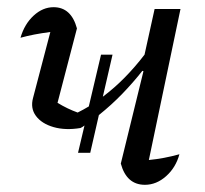

<svg xmlns="http://www.w3.org/2000/svg" viewBox="-20 -508 570 534"><path d="M204 -152Q162 -145 129 -154.5Q96 -164 80 -185.5Q64 -207 72 -236L120 -419Q73 -413 37 -403Q48 -441 73.5 -464.5Q99 -488 129 -488Q178 -488 194 -429L140 -222Q168 -205 196 -195Q212 -203 227 -212L261 -356H293L266 -239Q298 -263 327 -292.5Q356 -322 382 -356L410 -483H482L394 -63Q436 -67 479 -79Q469 -42 442 -18Q415 6 383 6Q332 6 316 -53L379 -310L376 -311Q350 -278 320 -247Q290 -216 255 -188L231 -83H197L215 -159Q210 -155 204 -152Z"/></svg>

Font: Piazzolla
Style: Italic
Weight: 400
Italic angle: -11.3°
Designer: Juan Pablo del Peral
Foundry: Huerta Tipografica
Version: Version 1.330